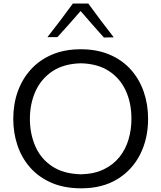

<svg xmlns="http://www.w3.org/2000/svg" viewBox="-20 -1038 898 1070"><path d="M430.9 -66.6Q332.7 -69.4 269.6 -111.8Q206.5 -154.2 176.6 -223.6Q146.6 -293 146.6 -375.9Q146.6 -459.1 177.5 -528.5Q208.4 -597.8 271.5 -640.4Q334.6 -682.9 430.9 -685.3Q524.1 -682.9 586.7 -642.3Q649.3 -601.6 680.9 -532.7Q712.5 -463.8 712.5 -375.9Q712.5 -315 696.1 -260.1Q679.7 -205.2 645.3 -162.4Q610.9 -119.5 557.8 -94Q504.7 -68.4 430.9 -66.6ZM433 11.5Q549.6 11.5 633.1 -39.1Q716.5 -89.6 760.9 -177.4Q805.3 -265.1 805.3 -375.9Q805.3 -456.5 780.9 -526.8Q756.5 -597.2 708.9 -650.3Q661.4 -703.4 591.2 -733.4Q521 -763.5 429.9 -763.5Q340.3 -763.5 270.5 -733.9Q200.8 -704.3 152.5 -651.4Q104.2 -598.5 79 -528.1Q53.9 -457.7 53.9 -375.7Q53.9 -297.6 77.4 -227.7Q101 -157.7 148.4 -104Q195.8 -50.3 266.9 -19.4Q338 11.5 433 11.5ZM559 -828.9 613.9 -830.1Q576.9 -877.2 541.3 -924.5Q505.7 -971.8 472 -1018.4H386.1Q352.5 -971.8 316.9 -924.9Q281.3 -878 244.2 -830.9H299.7Q333.3 -867.8 365.5 -903.9Q397.7 -940 429.2 -976.6Q460.8 -939.9 493.3 -902.9Q525.8 -865.8 559 -828.9Z"/></svg>

Font: Pinar FD VF
Style: Regular
Weight: 300
Designer: Amin Abedi
Version: Version 2.000